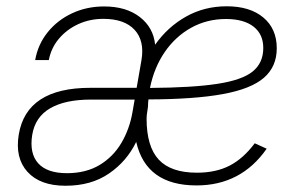

<svg xmlns="http://www.w3.org/2000/svg" viewBox="-20 -575 944 605"><path d="M186.5 10.3Q106.4 10.3 66.7 -33.4Q26.9 -77.1 39.1 -150.9Q63.5 -298.3 264.6 -298.3Q301.3 -298.3 335.9 -298.3Q370.6 -298.3 410.6 -298.3L425.8 -385.7Q436 -446.3 404.1 -481Q372.1 -515.6 305.7 -515.6Q262.7 -515.6 226.3 -498.8Q189.9 -481.9 165.5 -452.9Q141.1 -423.8 133.8 -385.7H90.8Q99.6 -435.5 130.4 -473.6Q161.1 -511.7 207.3 -533.2Q253.4 -554.7 308.1 -554.7Q377.4 -554.7 420.4 -521.5Q463.4 -488.3 468.8 -434.1Q508.3 -490.2 566.2 -522.7Q624 -555.2 694.3 -555.2Q767.6 -555.2 809.8 -519.8Q852.1 -484.4 852.1 -422.9Q852.1 -365.2 811.8 -330.1Q771.5 -294.9 682.6 -278.6Q593.8 -262.2 447.8 -261.7Q446.3 -250 446.3 -238.8Q443.4 -220.2 442.6 -213.1Q441.9 -206.1 441.9 -201.2Q441.9 -113.3 480.2 -72Q518.6 -30.8 600.6 -30.8Q660.2 -30.8 703.4 -53Q746.6 -75.2 782.7 -123.5L820.3 -106.4Q739.7 9.3 599.1 9.3Q440.4 9.3 409.2 -127.9Q379.4 -66.4 323.2 -28.1Q267.1 10.3 186.5 10.3ZM404.3 -261.2Q370.1 -261.2 334.7 -261.2Q299.3 -261.2 266.1 -261.2Q185.5 -261.2 138.2 -233.9Q90.8 -206.5 81.5 -149.9Q72.3 -91.8 100.3 -60.5Q128.4 -29.3 190.9 -29.3Q250.5 -29.3 293.5 -54.9Q336.4 -80.6 362.3 -124.3Q388.2 -168 397.5 -221.7ZM452.6 -297.9Q586.9 -298.8 665 -310.8Q743.2 -322.8 776.4 -349.9Q809.6 -377 809.6 -423.8Q809.6 -467.3 778.8 -491.2Q748 -515.1 691.9 -515.1Q632.3 -515.1 582.8 -487.8Q533.2 -460.4 499.5 -411.6Q465.8 -362.8 452.6 -297.9Z"/></svg>

Font: Inter Extra Light
Style: Italic
Weight: 200
Italic angle: -9.39999°
Designer: Rasmus Andersson
Foundry: rsms
Version: Version 4.000;git-3c8e0fc